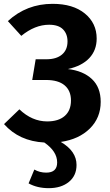

<svg xmlns="http://www.w3.org/2000/svg" viewBox="-20 -728 576 1001"><path d="M505 -197Q505 -114 448.5 -58Q392 -2 297 12Q379 60 379 132Q379 188 339 220.5Q299 253 234 253Q174 253 129 228L159 156Q187 172 221 172Q278 172 278 119Q278 61 211 15Q80 8 1 -81L81 -158Q147 -95 226 -95Q285 -95 317.5 -123.5Q350 -152 350 -204Q350 -255 317 -283Q284 -311 220 -311H148L166 -419H222Q274 -419 303 -443.5Q332 -468 332 -512Q332 -551 308.5 -575Q285 -599 236 -599Q162 -599 91 -541L21 -618Q119 -708 254 -708Q361 -708 422.5 -657.5Q484 -607 484 -527Q484 -466 445.5 -425Q407 -384 334 -368Q413 -359 459 -316Q505 -273 505 -197Z"/></svg>

Font: FiraGO SemiBold
Style: Regular
Weight: 600
Designer: bBox Type
Foundry: bBox Type GmbH
Version: Version 1.001;PS 001.001;hotconv 1.0.88;makeotf.lib2.5.64775